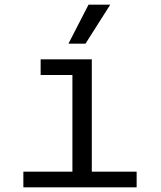

<svg xmlns="http://www.w3.org/2000/svg" viewBox="-20 -802 690 822"><path d="M290 0V-548H373V0ZM80 0V-67H565V0ZM154 -481V-548H332V-481ZM273 -615 359 -782H452L346 -615Z"/></svg>

Font: Azeret Mono Light
Style: Regular
Weight: 300
Designer: Martin Vácha
Foundry: Displaay
Version: Version 1.002